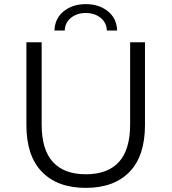

<svg xmlns="http://www.w3.org/2000/svg" viewBox="-20 -905 832 931"><path d="M108 -299V-700H182V-302Q182 -179 236.5 -119.5Q291 -60 396 -60Q502 -60 556.5 -119.5Q611 -179 611 -302V-700H683V-299Q683 -149 608 -71.5Q533 6 396 6Q259 6 183.5 -71.5Q108 -149 108 -299ZM396 -885Q460 -885 503 -850.5Q546 -816 548 -757H498Q497 -795 468 -818.5Q439 -842 396 -842Q353 -842 324 -818.5Q295 -795 294 -757H244Q246 -816 289 -850.5Q332 -885 396 -885Z"/></svg>

Font: CMG Sans
Style: Regular
Weight: 400
Designer: Julieta Ulanovsky
Foundry: Julieta Ulanovsky
Version: Version 7.200